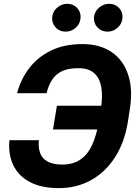

<svg xmlns="http://www.w3.org/2000/svg" viewBox="-20 -966 707 996"><path d="M588.5 -417.6 568.2 -294.3H254.9L275.2 -417.6ZM28.7 -238.7H181.6Q175.7 -176.1 205.4 -144.3Q235.2 -112.6 303.9 -112.3Q360 -112.6 397.7 -138.8Q435.4 -165 458.1 -214.6Q480.8 -264.1 492 -333.4L501.8 -392.2Q514.1 -464.1 505.6 -513Q497.2 -561.9 467.7 -587.3Q438.3 -612.6 386.7 -612.1Q334.9 -612.6 302.1 -597.1Q269.2 -581.5 250.4 -552.4Q231.5 -523.2 221.5 -482.4H68.6Q87.4 -554.3 131.2 -612Q175.1 -669.7 244.1 -703.5Q313.2 -737.3 407 -737.3Q499.4 -737.3 560.4 -694.9Q621.4 -652.5 645.8 -575.3Q670.3 -498 652.3 -392.4L643.2 -333Q626 -227.3 576.7 -150.4Q527.4 -73.4 452.9 -31.8Q378.3 9.8 284.2 9.8Q194.5 9.8 135.3 -21.6Q76 -52.9 49 -109Q22.1 -165 28.7 -238.7ZM321.1 -802Q287.4 -801.8 266.9 -825.9Q246.4 -850.1 251.6 -883.2Q256 -909.9 278.3 -927.9Q300.6 -946 328.1 -946.3Q362.1 -946 382.2 -922.3Q402.3 -898.6 396.7 -865Q393 -839.2 370.9 -820.5Q348.9 -801.8 321.1 -802ZM538.1 -802Q504.9 -801.8 484 -825.7Q463.2 -849.7 468.6 -883.2Q473.3 -909.9 495.7 -927.9Q518.1 -946 545.1 -946.3Q579.6 -946 599.7 -922.3Q619.8 -898.6 614.3 -865Q610 -839.2 588.2 -820.5Q566.4 -801.8 538.1 -802Z"/></svg>

Font: Inter Tight
Style: Italic
Weight: 400
Italic angle: -9.39999°
Designer: Rasmus Andersson
Foundry: rsms
Version: Version 3.002